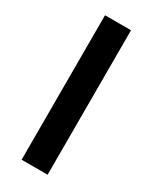

<svg xmlns="http://www.w3.org/2000/svg" viewBox="-178 -726 631 777"><g transform="rotate(30 138.0 -337.5)"><path d="M69 0H190.5V-675H69Z"/></g></svg>

Font: Anybody Thin Medium
Style: Regular
Weight: 500
Version: Version 1.113;gftools[0.9.25]